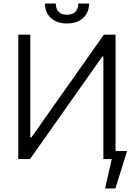

<svg xmlns="http://www.w3.org/2000/svg" viewBox="-20 -904 761 1091"><path d="M152.3 -707V-123H158.2L570.3 -707H636.7V-45.9H702.1L635.7 167H577.1L615.2 0H567.4V-583H561.5L150.4 0H84V-707ZM360.4 -770.5Q322.3 -770.5 293.9 -784.7Q265.6 -798.8 250.5 -824.5Q235.4 -850.1 235.4 -883.8H296.9Q296.9 -855.5 312.5 -837.9Q328.1 -820.3 360.4 -820.3Q392.6 -820.3 408.7 -837.9Q424.8 -855.5 424.8 -883.8H486.3Q486.3 -850.1 470.9 -824.5Q455.6 -798.8 427 -784.7Q398.4 -770.5 360.4 -770.5Z"/></svg>

Font: Pretendard Std Light
Style: Regular
Weight: 300
Designer: Base glyphs from Inter by Rasmus Andersson; Hangeul glyphs from Noto Sans CJK(Source Han Sans) by Jang Soo-young and Kan
Foundry: Kil Hyung-jin
Version: Version 1.309